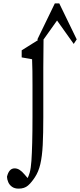

<svg xmlns="http://www.w3.org/2000/svg" viewBox="-20 -784 471 1128"><path d="M89.4 324.2Q65.9 324.2 50.8 313.5Q35.6 302.7 28.6 286.4Q21.5 270 21 254.4Q26.9 229.5 38.1 217.3Q49.3 205.1 65.9 205.1Q81.1 205.1 95.2 214.1Q109.4 223.1 124 240.7L159.2 281.7V292.5H128.4V276.9Q137.7 271 143.3 260Q148.9 249 154.8 229Q161.6 204.1 164.6 161.1Q167.5 118.2 169.2 54.9Q170.9 -8.3 170.9 -98.1V-285.2Q170.9 -334.5 170.4 -367.2Q169.9 -399.9 168.5 -436L107.4 -446.8V-488.3L224.1 -561.5L235.8 -549.8L234.4 -386.7V-95.7Q234.4 2 231 68.4Q227.5 134.8 217 179.9Q206.5 225.1 185.1 257.3Q165 288.1 144.3 306.2Q123.5 324.2 89.4 324.2ZM413.1 -525.9 283.2 -708.5H347.2L217.3 -525.9L199.7 -552.7L302.2 -764.2H328.1L430.7 -552.7Z"/></svg>

Font: Scarab Serif
Style: Regular
Weight: 400
Designer: John Roberts
Foundry: Scarab
Version: 1.0